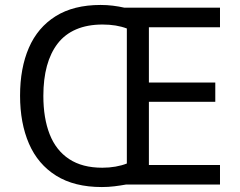

<svg xmlns="http://www.w3.org/2000/svg" viewBox="-20 -745 968 775"><path d="M386 -725Q412 -725 436 -722Q460 -719 482 -714H868V-635H581V-412H849V-334H581V-79H868V0H488Q466 4 441.5 7Q417 10 391 10Q280 10 206.5 -36Q133 -82 97 -165Q61 -248 61 -359Q61 -470 96.5 -552Q132 -634 204.5 -679.5Q277 -725 386 -725ZM394 -646Q333 -646 287.5 -626.5Q242 -607 213 -569.5Q184 -532 169.5 -479Q155 -426 155 -358Q155 -268 180.5 -203Q206 -138 259 -103Q312 -68 393 -68Q421 -68 446.5 -72.5Q472 -77 492 -85V-630Q471 -638 446.5 -642Q422 -646 394 -646Z"/></svg>

Font: Noto Sans Ambassadori
Style: Regular
Weight: 400
Designer: Monotype Design Team
Foundry: Monotype Imaging Inc.
Version: Version 2.013